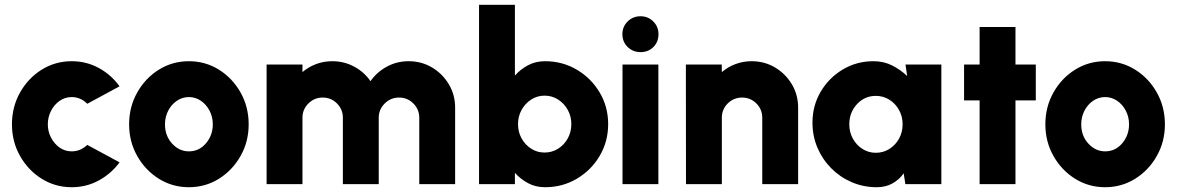

<svg xmlns="http://www.w3.org/2000/svg" viewBox="-20 -770 4922 803"><path d="M345 -164 480 -91Q445.5 -44 393.5 -15.5Q341.5 13 280 13Q211 13 154.2 -22.5Q97.5 -58 63.8 -117.8Q30 -177.5 30 -250Q30 -323 63.8 -383Q97.5 -443 154.2 -478.5Q211 -514 280 -514Q341.5 -514 393.5 -485.5Q445.5 -457 480 -409L345 -336Q317 -364 280 -364Q251.5 -364 229 -348Q206.5 -332 193.2 -306Q180 -280 180 -250Q180 -220.5 193.2 -194.8Q206.5 -169 229 -153Q251.5 -137 280 -137Q316.5 -137 345 -164Z M770 13Q701 13 644.2 -22.5Q587.5 -58 553.8 -117.8Q520 -177.5 520 -250Q520 -323 553.8 -383Q587.5 -443 644.2 -478.5Q701 -514 770 -514Q839 -514 895.8 -478.5Q952.5 -443 986.2 -383Q1020 -323 1020 -250Q1020 -177.5 986.2 -117.8Q952.5 -58 895.8 -22.5Q839 13 770 13ZM770 -137Q813 -137 841.5 -170.8Q870 -204.5 870 -250Q870 -281.5 856.2 -307.5Q842.5 -333.5 819.8 -348.8Q797 -364 770 -364Q742 -364 719.2 -348.2Q696.5 -332.5 683.2 -306.5Q670 -280.5 670 -250Q670 -202 699.8 -169.5Q729.5 -137 770 -137Z M1095 0V-500H1245V-468.5Q1270 -490 1302 -502Q1334 -514 1369.5 -514Q1419.5 -514 1461.5 -491.2Q1503.5 -468.5 1529.5 -430.5Q1556 -468.5 1597.8 -491.2Q1639.5 -514 1689 -514Q1743 -514 1787 -487.8Q1831 -461.5 1857.2 -417.5Q1883.5 -373.5 1883.5 -319.5V0H1733.5V-277.5Q1733.5 -312.5 1708.8 -337.2Q1684 -362 1649 -362Q1614 -362 1589 -337.2Q1564 -312.5 1564 -277.5V0H1414V-277.5Q1414 -312.5 1389.5 -337.2Q1365 -362 1329.5 -362Q1294.5 -362 1269.8 -337.2Q1245 -312.5 1245 -277.5V0Z M2259.5 -514Q2332.5 -514 2392.5 -478.5Q2452.5 -443 2488 -383.2Q2523.5 -323.5 2523.5 -251Q2523.5 -178 2488 -118Q2452.5 -58 2392.5 -22.5Q2332.5 13 2259.5 13Q2220 13 2188.5 -4Q2157 -21 2133.5 -47V0H1983.5V-750H2133.5V-454Q2157 -480.5 2188.5 -497.2Q2220 -514 2259.5 -514ZM2257.5 -132Q2288.5 -132 2314 -148Q2339.5 -164 2354.5 -191Q2369.5 -218 2369.5 -251Q2369.5 -283.5 2354.5 -310.5Q2339.5 -337.5 2314 -353.8Q2288.5 -370 2257.5 -370Q2227 -370 2201.8 -353.8Q2176.5 -337.5 2161.5 -310.5Q2146.5 -283.5 2146.5 -251Q2146.5 -218 2161.5 -191Q2176.5 -164 2201.8 -148Q2227 -132 2257.5 -132Z M2583.5 -500H2733.5V0H2583.5ZM2659 -552Q2627 -552 2605 -573.5Q2583 -595 2583 -627Q2583 -658.5 2605 -680.2Q2627 -702 2659 -702Q2690.5 -702 2712.2 -680.2Q2734 -658.5 2734 -627Q2734 -595 2712.8 -573.5Q2691.5 -552 2659 -552Z M3318 -319.5V0H3168V-277.5Q3168 -313 3143.2 -337.5Q3118.5 -362 3083.5 -362Q3048.5 -362 3023.8 -337.5Q2999 -313 2999 -277.5V0H2849L2848.5 -500H2998.5L2999 -468.5Q3024 -490 3056 -502Q3088 -514 3123.5 -514Q3177.5 -514 3221.5 -487.8Q3265.5 -461.5 3291.8 -417.5Q3318 -373.5 3318 -319.5Z M3767 -500H3917V0H3766.5L3759.5 -45Q3741 -19 3712.8 -3Q3684.5 13 3647 13Q3591 13 3542.2 -8Q3493.5 -29 3456.5 -66.2Q3419.5 -103.5 3398.8 -152.2Q3378 -201 3378 -257Q3378 -328 3412.2 -386.2Q3446.5 -444.5 3504.5 -479.2Q3562.5 -514 3633 -514Q3676 -514 3711.2 -496.2Q3746.5 -478.5 3774 -452ZM3643 -131Q3674 -131 3699.5 -147Q3725 -163 3740 -190Q3755 -217 3755 -250Q3755 -283 3740 -310Q3725 -337 3699.5 -353Q3674 -369 3643 -369Q3596 -369 3564 -334.2Q3532 -299.5 3532 -250Q3532 -217 3547 -190Q3562 -163 3587.2 -147Q3612.5 -131 3643 -131Z M4312 -350H4227V0H4077V-350H4012V-500H4077V-657H4227V-500H4312Z M4602 13Q4533 13 4476.2 -22.5Q4419.5 -58 4385.8 -117.8Q4352 -177.5 4352 -250Q4352 -323 4385.8 -383Q4419.5 -443 4476.2 -478.5Q4533 -514 4602 -514Q4671 -514 4727.8 -478.5Q4784.5 -443 4818.2 -383Q4852 -323 4852 -250Q4852 -177.5 4818.2 -117.8Q4784.5 -58 4727.8 -22.5Q4671 13 4602 13ZM4602 -137Q4645 -137 4673.5 -170.8Q4702 -204.5 4702 -250Q4702 -281.5 4688.2 -307.5Q4674.5 -333.5 4651.8 -348.8Q4629 -364 4602 -364Q4574 -364 4551.2 -348.2Q4528.5 -332.5 4515.2 -306.5Q4502 -280.5 4502 -250Q4502 -202 4531.8 -169.5Q4561.5 -137 4602 -137Z"/></svg>

Font: Urbanist Black
Style: Regular
Weight: 900
Designer: Corey Hu
Foundry: Corey Hu
Version: Version 1.330; ttfautohint (v1.8.4.7-5d5b)